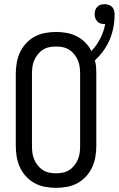

<svg xmlns="http://www.w3.org/2000/svg" viewBox="-20 -897 572 925"><path d="M250 8Q223 8 196.5 3Q170 -2 147 -14.5Q124 -27 105.5 -47Q87 -67 76 -91Q65 -115 60.5 -141.5Q56 -168 56 -195V-540Q56 -567 60.5 -593.5Q65 -620 76 -644Q87 -668 105.5 -688Q124 -708 147 -720.5Q170 -733 196.5 -738Q223 -743 250 -743Q276 -743 301 -738.5Q326 -734 349 -722.5Q372 -711 390.5 -692.5Q409 -674 420 -651Q446 -678 463 -711.5Q480 -745 487 -781H483Q473 -781 464 -784Q455 -787 448.5 -794Q442 -801 439 -810Q436 -819 436 -829Q436 -839 439 -848Q442 -857 448.5 -864Q455 -871 464.5 -874Q474 -877 484 -877Q494 -877 504 -873.5Q514 -870 521 -862.5Q528 -855 530 -845Q532 -835 532 -825Q532 -794 526 -763.5Q520 -733 508 -705Q496 -677 478 -652Q460 -627 437 -606Q442 -590 443 -573.5Q444 -557 444 -540V-195Q444 -168 439.5 -141.5Q435 -115 424 -91Q413 -67 394.5 -47Q376 -27 353 -14.5Q330 -2 303.5 3Q277 8 250 8ZM250 -62Q267 -62 283.5 -65.5Q300 -69 314 -78Q328 -87 338.5 -100.5Q349 -114 355.5 -129.5Q362 -145 364 -161.5Q366 -178 366 -195V-540Q366 -557 364 -573.5Q362 -590 355.5 -605.5Q349 -621 338.5 -634.5Q328 -648 314 -657Q300 -666 283.5 -669.5Q267 -673 250 -673Q233 -673 216.5 -669.5Q200 -666 186 -657Q172 -648 161.5 -634.5Q151 -621 144.5 -605.5Q138 -590 136 -573.5Q134 -557 134 -540V-195Q134 -178 136 -161.5Q138 -145 144.5 -129.5Q151 -114 161.5 -100.5Q172 -87 186 -78Q200 -69 216.5 -65.5Q233 -62 250 -62Z"/></svg>

Font: Moesevka
Style: Regular
Weight: 400
Monospace: yes
Designer: Belleve Invis
Foundry: Belleve Invis
Version: Version 32.5.0; ttfautohint (v1.8.4)